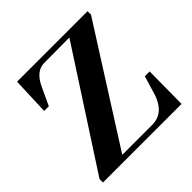

<svg xmlns="http://www.w3.org/2000/svg" viewBox="-157 -719 852 852"><g transform="rotate(-45 269.5 -293.0)"><path d="M512.7 0 514.6 -202.1H484.4L456.1 -108.4Q427.7 -29.3 360.4 -26.4H167L508.8 -564.5V-585.9H66.4L59.6 -409.2H88.9L129.9 -497.1Q160.2 -558.6 209 -559.6L369.1 -560.5L19.5 -21.5V0Z"/></g></svg>

Font: Abhaya Libre ExtraBold
Style: Regular
Weight: 800
Designer: Pushpananda Ekanayake, Sol Matas, Pathum Egodawatta
Foundry: Mooniak
Version: Version 1.050 ; ttfautohint (v1.6)